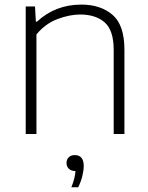

<svg xmlns="http://www.w3.org/2000/svg" viewBox="-20 -568 629 814"><path d="M89 0V-540.5H128.5L132 -476H136.5Q214.5 -548.5 325 -548.5Q406.5 -548.5 457 -505.2Q507.5 -462 507.5 -357V0H462V-356.5Q462 -439.5 423.8 -473Q385.5 -506.5 320 -506.5Q276 -506.5 224.5 -487.5Q173 -468.5 134.5 -422V0ZM282.5 226Q291 205 295 188.2Q299 171.5 300 157H298.5Q282 157 272 147.5Q262 138 262 123Q262 108 271.5 98.8Q281 89.5 296.5 89.5Q335 89.5 335 135.5Q335 154 329 178.5Q323 203 311.5 226Z"/></svg>

Font: Encode Sans SmExp XLt
Style: Regular
Weight: 200
Width: 6
Designer: Multiple Designers
Foundry: Impallari Type
Version: Version 3.002; ttfautohint (v1.8.3) -l 8 -r 50 -G 200 -x 14 